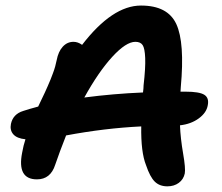

<svg xmlns="http://www.w3.org/2000/svg" viewBox="-20 -700 793 685"><path d="M577.1 -35.2Q549.3 -35.2 532.2 -52Q515.1 -68.8 501 -110.8Q482.4 -157.2 483.9 -249Q353.5 -242.7 215.8 -216.8Q191.9 -156.2 176.8 -111.8Q160.2 -60.1 111.8 -60.1Q40 -60.1 59.1 -155.8Q63.5 -181.2 70.8 -203.1Q40.5 -206.1 27.6 -220.7Q14.6 -235.4 19 -257.8Q26.4 -293 63 -304.2Q80.1 -310.1 116.2 -319.8Q118.7 -325.2 127.7 -344Q136.7 -362.8 139.9 -369.6Q143.1 -376.5 150.1 -392.3Q157.2 -408.2 160.6 -417Q164.1 -425.8 168.9 -438.7Q173.8 -451.7 176.8 -462.6Q179.7 -473.6 182.1 -484.9Q188 -516.1 203.9 -533.4Q219.7 -550.8 242.2 -550.8Q257.8 -550.8 272.9 -540Q380.9 -680.2 482.9 -680.2Q578.6 -680.2 609.1 -614Q639.6 -547.9 625 -389.2Q625 -386.2 624.5 -380.9Q624 -375.5 624 -373H641.1Q691.4 -373 709 -361.8Q726.6 -350.6 721.2 -324.2Q716.8 -297.9 689.2 -277.6Q661.6 -257.3 622.1 -252.9Q624 -206.1 633.3 -152.3Q642.6 -98.6 639.2 -81.1Q634.8 -60.1 617.9 -47.6Q601.1 -35.2 577.1 -35.2ZM462.9 -550.8Q429.7 -550.8 380.6 -497.3Q331.5 -443.8 280.8 -352.1Q384.8 -365.7 490.2 -370.1Q492.2 -385.7 492.2 -395Q499.5 -458.5 498 -493.2Q496.6 -527.8 488.8 -539.3Q481 -550.8 462.9 -550.8Z"/></svg>

Font: Shantell Sans Irregular Bouncy
Style: Italic
Weight: 600
Italic angle: -11.31°
Designer: Stephen Nixon, Anya Danilova, Shantell Martin
Foundry: Arrow Type
Version: Version 1.006;[9816181b4]